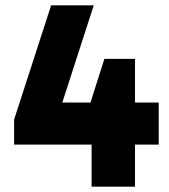

<svg xmlns="http://www.w3.org/2000/svg" viewBox="-20 -701 636 721"><path d="M487 -480V0H324V-262L315 -301L372 -480ZM33 -158V-252L172 -681H332L192 -248L185 -316H576V-158Z"/></svg>

Font: Gabarito ExtraBold
Style: Regular
Weight: 800
Designer: Leandro Assis / Alvaro Franca / Felipe Casaprima
Foundry: Naipe Foundry
Version: Version 1.000